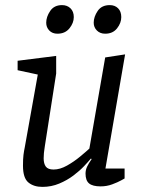

<svg xmlns="http://www.w3.org/2000/svg" viewBox="-20 -726 563 752"><path d="M146 6Q112 6 91 -11.5Q70 -29 70 -77Q70 -104 72 -119.5Q74 -135 77 -149L128 -434L49 -451V-488L200 -507V-438L156 -156Q155 -149 154 -142Q153 -135 152 -126.5Q151 -118 151 -106Q151 -85 159.5 -73.5Q168 -62 190 -62Q215 -62 242.5 -77.5Q270 -93 293.5 -112.5Q317 -132 330 -144L392 -501L470 -513L393 -66H468V-27Q468 -27 454.5 -19.5Q441 -12 419.5 -4Q398 4 374 4Q343 4 329 -7.5Q315 -19 315 -46Q315 -60 321 -73Q327 -86 339 -103L336 -105Q327 -94 309.5 -75.5Q292 -57 267.5 -38.5Q243 -20 212 -7Q181 6 146 6ZM205 -594Q185 -594 173 -606.5Q161 -619 161 -637Q161 -660 176.5 -683Q192 -706 223 -706Q243 -706 256 -693.5Q269 -681 269 -659Q269 -636 252 -615Q235 -594 205 -594ZM392 -594Q372 -594 359.5 -606.5Q347 -619 347 -637Q347 -660 362.5 -683Q378 -706 410 -706Q430 -706 442.5 -693.5Q455 -681 455 -659Q455 -636 438.5 -615Q422 -594 392 -594Z"/></svg>

Font: Faustina VF Beta
Style: Italic
Weight: 400
Italic angle: -8°
Designer: Alfonso Garcia
Foundry: Omnibus-Type
Version: Version 1.006